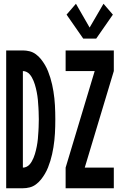

<svg xmlns="http://www.w3.org/2000/svg" viewBox="-20 -1004 640 1024"><path d="M424 -798 335 -926 385 -984 458 -857 532 -984 582 -926 493 -798ZM330 0V-110L485 -625H330V-735H587V-625L432 -110H587V0ZM13 0V-735H102Q120 -735 138 -730.5Q156 -726 171.5 -714.5Q187 -703 198.5 -688.5Q210 -674 219.5 -658Q229 -642 236 -624.5Q243 -607 248.5 -589Q254 -571 258 -553Q262 -535 265 -516.5Q268 -498 270 -479.5Q272 -461 273 -442.5Q274 -424 274.5 -405Q275 -386 275 -368Q275 -349 274.5 -330Q274 -311 273 -292.5Q272 -274 270 -255.5Q268 -237 265 -218.5Q262 -200 258 -182Q254 -164 248.5 -146Q243 -128 236 -110.5Q229 -93 219.5 -77Q210 -61 198.5 -46.5Q187 -32 171.5 -20.5Q156 -9 138 -4.5Q120 0 102 0ZM102 -110Q112 -110 121.5 -114.5Q131 -119 138 -127Q145 -135 150 -144Q155 -153 159 -162.5Q163 -172 166 -182Q169 -192 171.5 -202Q174 -212 176 -222.5Q178 -233 179.5 -243Q181 -253 182 -263.5Q183 -274 183.5 -284.5Q184 -295 185 -305Q186 -315 186 -325.5Q186 -336 186.5 -346.5Q187 -357 187 -368Q187 -378 186.5 -388.5Q186 -399 186 -409.5Q186 -420 185 -430Q184 -440 183.5 -450.5Q183 -461 182 -471.5Q181 -482 179.5 -492Q178 -502 176 -512.5Q174 -523 171.5 -533Q169 -543 166 -553Q163 -563 159 -572.5Q155 -582 150 -591Q145 -600 138 -608Q131 -616 121.5 -620.5Q112 -625 102 -625Z"/></svg>

Font: Iosevka SS04 XBd Ex
Style: Regular
Weight: 800
Width: 7
Monospace: yes
Designer: Belleve Invis
Foundry: Belleve Invis
Version: Version 19.0.0; ttfautohint (v1.8.4)